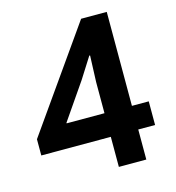

<svg xmlns="http://www.w3.org/2000/svg" viewBox="-107 -812 829 904"><g transform="rotate(-15 307.5 -360.0)"><path d="M361.3 -146.5H22.5V-225.6L370.1 -719.7H495.1V-261.7H577.1V-146.5H495.1V0H361.3ZM361.3 -261.7V-413.1L366.2 -542H362.3L297.9 -440.4L176.8 -264.6V-261.7Z"/></g></svg>

Font: Reddit Sans Fudge
Style: Bold
Weight: 700
Designer: Stephen Hutchings
Foundry: Reddit
Version: Version 1.013